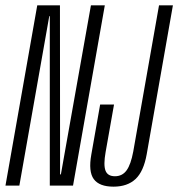

<svg xmlns="http://www.w3.org/2000/svg" viewBox="-50 -695 667 719"><path d="M-29.5 0H22.5L134.5 -634.5H136.5V0H223.5L342.5 -675H290.5L178 -42H175L174.5 -675H89.5ZM375 4Q427 4 457.5 -24.5Q488 -53 499.5 -118L597.5 -675H545.5L449 -127.5Q440 -79 424 -57Q408 -35 380.5 -35Q353 -35 345 -56.2Q337 -77.5 345.5 -125.5L377 -303.5H325L292 -116.5Q280.5 -52.5 301.2 -24.2Q322 4 375 4Z"/></svg>

Font: Anybody ExtraCondensed Light
Style: Italic
Weight: 300
Width: 2
Italic angle: -10°
Version: Version 1.113;gftools[0.9.25]